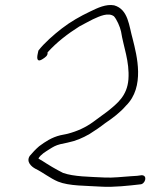

<svg xmlns="http://www.w3.org/2000/svg" viewBox="-20 -644 635 755"><path d="M128 -431C124 -412 127 -398 148 -412C157 -418 169 -425 167 -438C203 -478 246 -511 292 -540C310 -550 328 -559 345 -568C373 -581 406 -596 428 -580C439 -568 452 -539 456 -520C465 -461 490 -403 485 -332C480 -267 441 -237 404 -207C386 -194 365 -178 347 -165C317 -143 284 -128 246 -118L217 -112C184 -104 158 -87 134 -69C121 -58 107 -43 97 -31C82 -8 103 11 120 20C149 34 177 57 208 70C252 88 319 86 379 90C426 93 488 86 531 81C551 81 562 45 537 45C524 47 517 48 494 49C461 51 425 56 390 54C332 51 271 51 228 36C198 21 170 4 144 -13C139 -16 134 -18 131 -21C142 -38 157 -46 174 -57C190 -67 198 -72 217 -77L245 -83C279 -90 304 -101 332 -117L364 -138C375 -145 384 -153 394 -160C421 -178 453 -202 475 -228C551 -302 518 -426 502 -490C487 -542 485 -607 429 -623C397 -629 364 -613 335 -599C295 -580 258 -559 223 -532C192 -508 154 -475 131 -445Z"/></svg>

Font: Stray Cat
Style: Obl
Weight: 400
Version: Version 1.0